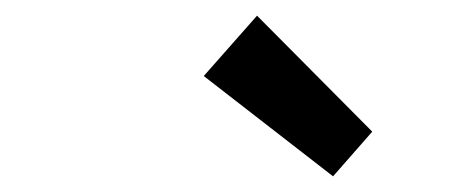

<svg xmlns="http://www.w3.org/2000/svg" viewBox="-20 -794 600 245"><path d="M405 -569 240 -697 308 -774 455 -626Z"/></svg>

Font: Ubuntu Sans Mono Medium
Style: Italic
Weight: 500
Italic angle: -13.5°
Monospace: yes
Designer: Dalton Maag Ltd
Foundry: Dalton Maag Ltd
Version: Version 1.006